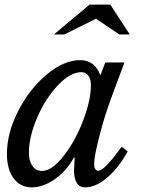

<svg xmlns="http://www.w3.org/2000/svg" viewBox="-20 -800 610 830"><path d="M332 -488Q283 -488 229 -430Q175 -372 140 -290Q105 -208 105 -140Q105 -104 120 -82.5Q135 -61 161 -61Q205 -61 256 -127Q307 -193 340 -280.5Q373 -368 373 -432Q373 -458 362 -473Q351 -488 332 -488ZM414 -474 435 -530H518L461 -377Q433 -302 410 -213Q387 -124 387 -91Q387 -62 406 -62Q431 -62 506 -166L532 -145Q491 -72 442 -31Q393 10 348 10Q300 10 300 -65L303 -118L299 -119Q270 -63 218.5 -26.5Q167 10 118 10Q68 10 39 -29Q10 -68 10 -135Q10 -225 58.5 -320Q107 -415 181.5 -477.5Q256 -540 326 -540Q390 -540 414 -474ZM367 -780H457L541 -651H496L395 -719L258 -651H213Z"/></svg>

Font: Libre Baskerville
Style: Italic
Weight: 400
Italic angle: -15°
Designer: Pablo Impallari, Rodrigo Fuenzalida
Foundry: Pablo Impallari, Rodrigo Fuenzalida
Version: Version 1.051;Glyphs 3.2.3 (3260)